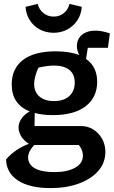

<svg xmlns="http://www.w3.org/2000/svg" viewBox="-20 -760 583 984"><path d="M251 -170Q198 -170 158 -181L157 -114H396Q430 -114 458 -96.5Q486 -79 503 -49Q520 -19 520 18Q520 74 484 115.5Q448 157 384.5 180.5Q321 204 238 204Q133 204 73 165.5Q13 127 11 57Q58 3 128 -23Q101 -40 88 -62.5Q75 -85 75 -106Q75 -130 90 -152Q105 -174 132 -189Q40 -226 40 -327Q40 -408 97.5 -452.5Q155 -497 266 -497Q337 -497 386 -478Q374 -502 374 -523Q374 -560 400 -581.5Q426 -603 470 -603Q486 -603 504 -599.5Q522 -596 543 -589L533 -515H430L421 -458Q478 -418 478 -341Q478 -261 419 -215.5Q360 -170 251 -170ZM257 -242Q307 -242 335 -267.5Q363 -293 363 -337Q363 -380 335 -402Q307 -424 257 -424Q239 -424 217.5 -421Q196 -418 177 -413Q166 -390 160.5 -368Q155 -346 155 -330Q155 -289 182 -265.5Q209 -242 257 -242ZM124 46Q124 83 158.5 102.5Q193 122 258 122Q325 122 365 99.5Q405 77 405 37Q405 24 399.5 9.5Q394 -5 384 -17H156Q138 2 131 17.5Q124 33 124 46ZM255 -592Q215 -592 183 -609.5Q151 -627 132 -657.5Q113 -688 111 -725L173 -740Q180 -712 202 -693.5Q224 -675 255 -675Q286 -675 308 -693.5Q330 -712 336 -740L399 -725Q397 -688 377.5 -657.5Q358 -627 326 -609.5Q294 -592 255 -592Z"/></svg>

Font: Piazzolla SemiBold
Style: Regular
Weight: 600
Designer: Juan Pablo del Peral
Foundry: Huerta Tipografica
Version: Version 1.330